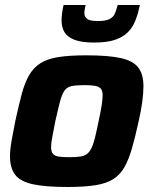

<svg xmlns="http://www.w3.org/2000/svg" viewBox="-20 -739 613 767"><path d="M250 8Q161 8 111 -3Q61 -14 40.5 -41Q20 -68 20 -114Q20 -141 26 -175.5Q32 -210 41 -255Q55 -319 67 -364Q79 -409 96.5 -439Q114 -469 141.5 -486.5Q169 -504 213.5 -511Q258 -518 324 -518Q413 -518 462.5 -507Q512 -496 532.5 -469Q553 -442 553 -395Q553 -368 548.5 -333.5Q544 -299 534 -255Q520 -191 507 -146Q494 -101 477 -71Q460 -41 432.5 -23.5Q405 -6 360.5 1Q316 8 250 8ZM257 -111Q283 -111 300 -113.5Q317 -116 327.5 -124Q338 -132 345.5 -147.5Q353 -163 359.5 -189.5Q366 -216 374 -255Q382 -292 386 -317Q390 -342 390 -358Q390 -376 383 -384.5Q376 -393 360 -396Q344 -399 317 -399Q285 -399 266 -395Q247 -391 237 -376Q227 -361 219.5 -332.5Q212 -304 201 -255Q194 -217 189 -192Q184 -167 184 -151Q184 -134 191 -125Q198 -116 214 -113.5Q230 -111 257 -111ZM356 -569Q306 -569 277.5 -580Q249 -591 237.5 -610.5Q226 -630 226 -657Q226 -671 228 -686.5Q230 -702 234 -719H322Q320 -710 318.5 -701.5Q317 -693 317 -687Q317 -672 328 -663.5Q339 -655 371 -655Q403 -655 418 -663Q433 -671 439 -685Q445 -699 450 -719H539Q532 -686 521.5 -658.5Q511 -631 491.5 -611Q472 -591 439.5 -580Q407 -569 356 -569Z"/></svg>

Font: Saira Thin
Style: Bold Italic
Weight: 700
Italic angle: -12°
Version: Version 1.101